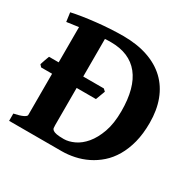

<svg xmlns="http://www.w3.org/2000/svg" viewBox="-141 -778 933 926"><g transform="rotate(30 325.5 -315.0)"><path d="M611.8 -330.1Q611.8 -269 599.4 -220.9Q586.9 -172.9 565.2 -136Q543.5 -99.1 514.4 -73.5Q485.4 -47.9 451.9 -31.5Q418.5 -15.1 382.6 -7.6Q346.7 0 312 0H19.5V-40.5Q52.7 -47.4 69.1 -55.4Q85.4 -63.5 85.4 -70.3V-300.3H24.4L13.7 -312Q14.6 -315.4 17.1 -322.8Q19.5 -330.1 22.2 -337.9Q24.9 -345.7 27.6 -352.8Q30.3 -359.9 31.7 -363.8H85.4V-560.1L19.5 -550.8L12.7 -600.6Q37.6 -606.4 72.3 -611.8Q106.9 -617.2 144.8 -621.3Q182.6 -625.5 220.9 -627.7Q259.3 -629.9 292 -629.9Q369.1 -629.9 428.7 -609.6Q488.3 -589.4 529.1 -550.8Q569.8 -512.2 590.8 -456.5Q611.8 -400.9 611.8 -330.1ZM255.4 -574.2Q247.6 -574.2 239 -574Q230.5 -573.7 222.2 -573.2V-363.8H336.9L349.1 -352.5L329.6 -300.3H222.2V-92.8Q222.2 -84.5 223.1 -77.6Q224.1 -70.8 230.7 -65.9Q237.3 -61 251.5 -58.3Q265.6 -55.7 291.5 -55.7Q317.9 -55.7 348.4 -69.8Q378.9 -84 404.8 -114.7Q430.7 -145.5 448 -193.8Q465.3 -242.2 465.3 -311Q465.3 -441.4 412.1 -507.8Q358.9 -574.2 255.4 -574.2Z"/></g></svg>

Font: Gentium Book Basic
Style: Bold
Weight: 700
Designer: J. Victor Gaultney and Annie Olsen
Foundry: SIL International
Version: Version 1.102; 2013; Maintenance release